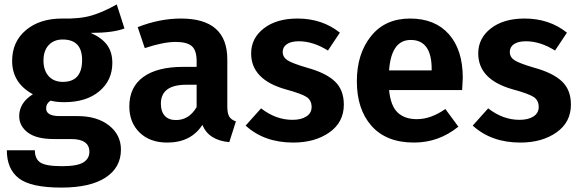

<svg xmlns="http://www.w3.org/2000/svg" viewBox="-20 -630 2628 870"><path d="M509 -610 544 -501Q492 -481 391 -481Q441 -459 465 -426.5Q489 -394 489 -345Q489 -266 430 -216.5Q371 -167 271 -167Q236 -167 209 -174Q189 -161 189 -139Q189 -104 250 -104H331Q420 -104 474 -61.5Q528 -19 528 48Q528 129 458.5 174.5Q389 220 258 220Q120 220 65.5 178Q11 136 11 51H138Q138 90 163 106.5Q188 123 261 123Q330 123 357.5 106Q385 89 385 58Q385 0 302 0H224Q145 0 106 -29.5Q67 -59 67 -104Q67 -164 129 -203Q35 -254 35 -354Q35 -441 97.5 -493.5Q160 -546 261 -546Q343 -544 396 -560Q449 -576 509 -610ZM264 -451Q224 -451 200.5 -425.5Q177 -400 177 -356Q177 -311 200.5 -285Q224 -259 265 -259Q352 -259 352 -358Q352 -451 264 -451Z M1010 -147Q1010 -116 1019 -101.5Q1028 -87 1049 -80L1019 14Q926 6 897 -64Q845 16 738 16Q659 16 612.5 -29.5Q566 -75 566 -148Q566 -235 629 -281Q692 -327 810 -327H871V-353Q871 -402 849 -421Q827 -440 776 -440Q720 -440 636 -412L604 -507Q703 -546 800 -546Q1010 -546 1010 -361ZM777 -86Q837 -86 871 -145V-246H824Q709 -246 709 -160Q709 -125 726.5 -105.5Q744 -86 777 -86Z M1328 -546Q1440 -546 1520 -482L1466 -401Q1399 -443 1334 -443Q1299 -443 1280 -430Q1261 -417 1261 -395Q1261 -371 1282.5 -357Q1304 -343 1372 -323Q1456 -300 1497 -261.5Q1538 -223 1538 -156Q1538 -76 1472.5 -30Q1407 16 1309 16Q1177 16 1093 -61L1163 -139Q1230 -87 1305 -87Q1345 -87 1368.5 -102.5Q1392 -118 1392 -145Q1392 -175 1370 -190Q1348 -205 1275 -225Q1118 -269 1118 -388Q1118 -457 1175.5 -501.5Q1233 -546 1328 -546Z M2077 -277Q2077 -267 2074 -222H1743Q1750 -150 1782 -120Q1814 -90 1869 -90Q1932 -90 1998 -136L2057 -56Q1968 16 1856 16Q1731 16 1664 -59Q1597 -134 1597 -262Q1597 -386 1661 -466Q1725 -546 1838 -546Q1951 -546 2014 -475Q2077 -404 2077 -277ZM1936 -311V-317Q1936 -449 1841 -449Q1753 -449 1743 -311Z M2357 -546Q2469 -546 2549 -482L2495 -401Q2428 -443 2363 -443Q2328 -443 2309 -430Q2290 -417 2290 -395Q2290 -371 2311.5 -357Q2333 -343 2401 -323Q2485 -300 2526 -261.5Q2567 -223 2567 -156Q2567 -76 2501.5 -30Q2436 16 2338 16Q2206 16 2122 -61L2192 -139Q2259 -87 2334 -87Q2374 -87 2397.5 -102.5Q2421 -118 2421 -145Q2421 -175 2399 -190Q2377 -205 2304 -225Q2147 -269 2147 -388Q2147 -457 2204.5 -501.5Q2262 -546 2357 -546Z"/></svg>

Font: FiraGO SemiBold
Style: Regular
Weight: 600
Designer: bBox Type
Foundry: bBox Type GmbH
Version: Version 1.001;PS 001.001;hotconv 1.0.88;makeotf.lib2.5.64775